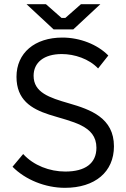

<svg xmlns="http://www.w3.org/2000/svg" viewBox="-20 -890 606 920"><path d="M237 -749H331L461 -870H368L293 -804H275L200 -870H107ZM291 10C435 10 526 -66 526 -189C526 -325 414 -365 310 -395C216 -422 141 -447 141 -527C141 -590 190 -631 276 -631C337 -631 407 -608 450 -562L499 -624C447 -677 363 -710 279 -710C146 -710 59 -636 59 -522C59 -412 129 -369 215 -341C324 -306 442 -290 442 -182C442 -107 388 -68 293 -68C218 -68 141 -97 91 -152L40 -91C101 -29 197 10 291 10Z"/></svg>

Font: Fixel Text Regular
Style: Regular
Weight: 400
Width: 4
Designer: AlfaBravo + MacPaw
Foundry: Kyrylo Tkachov, Marchela Mozhyna, Serhii Makarenko, Maria Weinstein, Zakhar Kryvoshyya
Version: Version 1.211